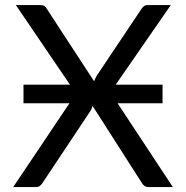

<svg xmlns="http://www.w3.org/2000/svg" viewBox="-20 -736 733 756"><path d="M660.5 0.5H564Q547 0.5 537 -18L344.5 -319Q342 -309 336 -299L149 -18Q144.5 -10.5 138.2 -5Q132 0.5 122.5 0.5H32L253.5 -329.5H72.5V-402.5H255.5L42.5 -716H139Q149 -716 154.5 -712.5Q160 -709 163.5 -702.5L350.5 -416Q354.5 -426 361 -438L537 -701Q547 -716 559.5 -716H652.5L435.5 -402.5H620V-329.5H443Z"/></svg>

Font: Verano Sans
Style: Regular
Weight: 400
Designer: Lukasz Dziedzic with Adam Twardoch and Botio Nikoltchev
Foundry: tyPoland Lukasz Dziedzic
Version: Version 3.001;December 28, 2019;FontCreator 12.0.0.2547 64-b